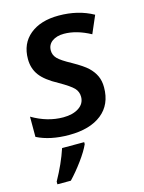

<svg xmlns="http://www.w3.org/2000/svg" viewBox="-117 -620 683 910"><g transform="rotate(-15 225.0 -164.5)"><path d="M381.8 -166Q381.8 -81.5 324.2 -35.9Q266.6 9.8 164.1 9.8Q71.3 9.8 6.8 -22.9V-122.1Q81.5 -78.1 159.2 -78.1Q206.5 -78.1 235.8 -97.7Q265.1 -117.2 265.1 -150.9Q265.1 -175.8 248.3 -193.6Q231.4 -211.4 179.2 -241.2Q118.2 -273.9 93 -307.9Q67.9 -341.8 67.9 -388.2Q67.9 -463.9 120.1 -506.8Q172.4 -549.8 261.2 -549.8Q356.9 -549.8 430.2 -508.8L393.1 -422.9Q324.7 -460 263.2 -460Q227.5 -460 205.3 -443.8Q183.1 -427.7 183.1 -398.9Q183.1 -377 199.2 -359.9Q215.3 -342.8 265.1 -315.9Q316.4 -287.1 337.9 -266.6Q359.4 -246.1 370.6 -221.9Q381.8 -197.8 381.8 -166ZM49.3 208Q91.8 131.8 115.2 61H223.6V70.8Q209.5 102.5 178.2 145.3Q147 188 115.2 221.2H49.3Z"/></g></svg>

Font: Open Sans Semibold
Style: Italic
Weight: 600
Italic angle: -12°
Foundry: Ascender Corporation
Version: Version 1.10